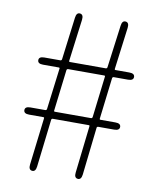

<svg xmlns="http://www.w3.org/2000/svg" viewBox="-81 -778 684 841"><g transform="rotate(10 260.5 -357.5)"><path d="M119 0Q103 -2 106 -26L131 -235Q132 -240 127 -240H64Q40 -240 40 -256Q40 -272 64 -272H130Q136 -272 137 -278L160 -461Q161 -466 156 -466H86Q62 -466 62 -482Q62 -498 86 -498H157Q163 -498 164 -504L188 -693Q191 -717 207 -715Q223 -713 220 -689L196 -503Q195 -498 200 -498H359Q365 -498 366 -504L391 -693Q394 -717 410 -715Q426 -713 423 -689L399 -503Q398 -498 403 -498H464Q488 -498 488 -482Q488 -466 464 -466H401Q395 -466 394 -460L372 -277Q371 -272 376 -272H442Q466 -272 466 -256Q466 -240 442 -240H372Q366 -240 365 -235L341 -22Q338 2 322 0Q306 -2 309 -26L333 -235Q334 -240 329 -240H170Q164 -240 163 -235L138 -22Q135 2 119 0ZM169 -277Q168 -272 173 -272H333Q339 -272 340 -278L362 -461Q363 -466 358 -466H198Q192 -466 191 -460Z"/></g></svg>

Font: Resource Han Rounded KR ExtraLight
Style: Regular
Weight: 250
Designer: Cyano Hao (round all glyphs); Ryoko NISHIZUKA 西塚涼子 (kana, bopomofo & ideographs); Paul D. Hunt (Latin, Greek & Cyrillic)
Foundry: Cyano Hao
Version: 0.990